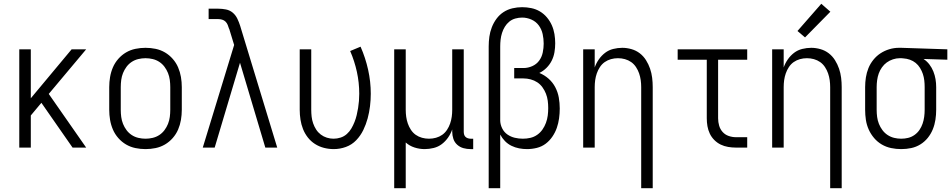

<svg xmlns="http://www.w3.org/2000/svg" viewBox="-20 -781 5040 1016"><path d="M82 0V-520H143V-261L359 -520H436L238 -284L436 0H364L199 -237L143 -170V0Z M750 8Q723 8 696.5 2.5Q670 -3 647 -16.5Q624 -30 606 -50.5Q588 -71 577.5 -95.5Q567 -120 562.5 -146.5Q558 -173 558 -200V-320Q558 -347 562.5 -373.5Q567 -400 577.5 -424.5Q588 -449 606 -469.5Q624 -490 647 -503.5Q670 -517 696.5 -522.5Q723 -528 750 -528Q777 -528 803.5 -522.5Q830 -517 853 -503.5Q876 -490 894 -469.5Q912 -449 922.5 -424.5Q933 -400 937.5 -373.5Q942 -347 942 -320V-200Q942 -173 937.5 -146.5Q933 -120 922.5 -95.5Q912 -71 894 -50.5Q876 -30 853 -16.5Q830 -3 803.5 2.5Q777 8 750 8ZM750 -47Q769 -47 788 -51.5Q807 -56 823 -66.5Q839 -77 850.5 -92.5Q862 -108 869 -125.5Q876 -143 878.5 -162Q881 -181 881 -200V-320Q881 -339 878.5 -358Q876 -377 869 -394.5Q862 -412 850.5 -427.5Q839 -443 823 -453.5Q807 -464 788 -468.5Q769 -473 750 -473Q731 -473 712 -468.5Q693 -464 677 -453.5Q661 -443 649.5 -427.5Q638 -412 631 -394.5Q624 -377 621.5 -358Q619 -339 619 -320V-200Q619 -181 621.5 -162Q624 -143 631 -125.5Q638 -108 649.5 -92.5Q661 -77 677 -66.5Q693 -56 712 -51.5Q731 -47 750 -47Z M1053 0 1219 -543 1193 -628Q1193 -628 1193 -628Q1193 -628 1193 -628L1192 -629Q1189 -639 1185 -649Q1181 -659 1173.5 -666.5Q1166 -674 1155.5 -677Q1145 -680 1135 -680H1084V-735H1135Q1155 -735 1175.5 -731Q1196 -727 1211.5 -714Q1227 -701 1236 -682Q1245 -663 1251 -644L1257 -624L1447 0H1384L1250 -449L1116 0Z M1746 8Q1720 8 1694.5 1.5Q1669 -5 1647 -19Q1625 -33 1609 -53.5Q1593 -74 1583.5 -98Q1574 -122 1570 -148Q1566 -174 1566 -200V-520H1627V-200Q1627 -182 1629 -164Q1631 -146 1637 -128.5Q1643 -111 1653 -95.5Q1663 -80 1677.5 -69Q1692 -58 1709.5 -52.5Q1727 -47 1745 -47Q1764 -47 1782.5 -53Q1801 -59 1815.5 -72Q1830 -85 1839.5 -101.5Q1849 -118 1856 -135.5Q1863 -153 1867.5 -172Q1872 -191 1875 -209.5Q1878 -228 1879.5 -247Q1881 -266 1881 -285Q1881 -344 1868.5 -401Q1856 -458 1833 -511L1888 -534Q1914 -475 1928 -412Q1942 -349 1942 -285Q1942 -252 1938 -219Q1934 -186 1925.5 -154.5Q1917 -123 1902.5 -93Q1888 -63 1865 -39Q1842 -15 1810.5 -3.5Q1779 8 1746 8Z M2066 215V-520H2127V-200Q2127 -181 2129.5 -163Q2132 -145 2138 -127.5Q2144 -110 2154.5 -94Q2165 -78 2180 -67.5Q2195 -57 2213 -52Q2231 -47 2250 -47Q2269 -47 2287 -52Q2305 -57 2320 -67.5Q2335 -78 2345.5 -94Q2356 -110 2362 -127.5Q2368 -145 2370.5 -163Q2373 -181 2373 -200V-520H2434V-84Q2434 -76 2436 -69Q2438 -62 2443 -57Q2448 -52 2455.5 -49.5Q2463 -47 2470 -47H2484V8H2470Q2451 8 2432.5 3Q2414 -2 2399.5 -15Q2385 -28 2379 -46.5Q2373 -65 2373 -84V-96Q2365 -73 2351 -53Q2337 -33 2318 -18.5Q2299 -4 2275 2Q2251 8 2227 8Q2200 8 2173.5 -0.5Q2147 -9 2127 -27V215Z M2566 215V-535Q2566 -561 2569.5 -586.5Q2573 -612 2582.5 -636.5Q2592 -661 2607.5 -682Q2623 -703 2644.5 -717Q2666 -731 2691.5 -737Q2717 -743 2743 -743Q2767 -743 2791.5 -738Q2816 -733 2837 -720.5Q2858 -708 2874 -689Q2890 -670 2900 -647.5Q2910 -625 2914 -600.5Q2918 -576 2918 -552Q2918 -528 2914 -504.5Q2910 -481 2899.5 -460Q2889 -439 2872 -422Q2855 -405 2834 -395Q2861 -384 2883 -364.5Q2905 -345 2918.5 -319Q2932 -293 2937 -264.5Q2942 -236 2942 -207Q2942 -181 2938.5 -155Q2935 -129 2926.5 -104.5Q2918 -80 2903 -58Q2888 -36 2867.5 -20.5Q2847 -5 2821 1.5Q2795 8 2769 8Q2748 8 2727 4Q2706 0 2686.5 -9.5Q2667 -19 2652 -34.5Q2637 -50 2627 -69V215ZM2747 -47Q2767 -47 2786.5 -51.5Q2806 -56 2822.5 -67.5Q2839 -79 2850.5 -95.5Q2862 -112 2869 -131Q2876 -150 2878.5 -169.5Q2881 -189 2881 -209Q2881 -229 2878.5 -248Q2876 -267 2869 -285Q2862 -303 2850.5 -319Q2839 -335 2823 -345.5Q2807 -356 2788 -361Q2769 -366 2750 -366H2701V-421H2750Q2774 -421 2796.5 -431Q2819 -441 2833 -460Q2847 -479 2852 -503Q2857 -527 2857 -550Q2857 -576 2851.5 -601Q2846 -626 2831 -646.5Q2816 -667 2792 -677.5Q2768 -688 2743 -688Q2725 -688 2707 -683Q2689 -678 2675 -666.5Q2661 -655 2651.5 -639.5Q2642 -624 2636.5 -606.5Q2631 -589 2629 -571Q2627 -553 2627 -535V-146V-141Q2628 -120 2638 -100.5Q2648 -81 2665.5 -69Q2683 -57 2704 -52Q2725 -47 2747 -47Z M3373 215V-320Q3373 -339 3370.5 -357Q3368 -375 3362 -392.5Q3356 -410 3345.5 -426Q3335 -442 3320 -452.5Q3305 -463 3287 -468Q3269 -473 3250 -473Q3231 -473 3213 -468Q3195 -463 3180 -452.5Q3165 -442 3154.5 -426Q3144 -410 3138 -392.5Q3132 -375 3129.5 -357Q3127 -339 3127 -320V0H3066V-520H3127V-424Q3135 -447 3149 -467Q3163 -487 3182 -501.5Q3201 -516 3225 -522Q3249 -528 3273 -528Q3297 -528 3321.5 -521Q3346 -514 3365.5 -499Q3385 -484 3398.5 -462.5Q3412 -441 3420 -417.5Q3428 -394 3431 -369.5Q3434 -345 3434 -320V215Z M3874 0Q3854 0 3833 -3.5Q3812 -7 3793.5 -16Q3775 -25 3760 -40Q3745 -55 3736 -74Q3727 -93 3723.5 -113.5Q3720 -134 3720 -155V-465H3566V-520H3934V-465H3780V-155Q3780 -135 3785.5 -116Q3791 -97 3804 -82.5Q3817 -68 3836 -61.5Q3855 -55 3874 -55H3934V0Z M4373 215V-320Q4373 -339 4370.5 -357Q4368 -375 4362 -392.5Q4356 -410 4345.5 -426Q4335 -442 4320 -452.5Q4305 -463 4287 -468Q4269 -473 4250 -473Q4231 -473 4213 -468Q4195 -463 4180 -452.5Q4165 -442 4154.5 -426Q4144 -410 4138 -392.5Q4132 -375 4129.5 -357Q4127 -339 4127 -320V0H4066V-520H4127V-424Q4135 -447 4149 -467Q4163 -487 4182 -501.5Q4201 -516 4225 -522Q4249 -528 4273 -528Q4297 -528 4321.5 -521Q4346 -514 4365.5 -499Q4385 -484 4398.5 -462.5Q4412 -441 4420 -417.5Q4428 -394 4431 -369.5Q4434 -345 4434 -320V215ZM4240 -583 4200 -617 4326 -761 4374 -719Z M4749 8Q4722 8 4695.5 2.5Q4669 -3 4646 -16.5Q4623 -30 4605.5 -50.5Q4588 -71 4577 -95.5Q4566 -120 4562 -146.5Q4558 -173 4558 -200V-320Q4558 -346 4562 -371.5Q4566 -397 4575.5 -420.5Q4585 -444 4601.5 -464.5Q4618 -485 4639.5 -499Q4661 -513 4686 -520.5Q4711 -528 4736 -528Q4740 -528 4743.5 -528Q4747 -528 4750 -528L4993 -520V-465L4867 -469Q4885 -457 4898 -440Q4911 -423 4919 -403Q4927 -383 4930.5 -362Q4934 -341 4934 -320V-200Q4934 -174 4930 -147.5Q4926 -121 4916 -96.5Q4906 -72 4889.5 -51.5Q4873 -31 4850.5 -17Q4828 -3 4802 2.5Q4776 8 4749 8ZM4749 -47Q4768 -47 4786 -51.5Q4804 -56 4819.5 -67Q4835 -78 4845.5 -93.5Q4856 -109 4862 -126.5Q4868 -144 4870.5 -162.5Q4873 -181 4873 -200V-320Q4873 -338 4871 -355.5Q4869 -373 4863.5 -389.5Q4858 -406 4848.5 -421.5Q4839 -437 4825.5 -448Q4812 -459 4795 -465Q4778 -471 4761 -472L4750 -473Q4748 -473 4745.5 -473Q4743 -473 4741 -473Q4723 -473 4705 -467Q4687 -461 4672.5 -450.5Q4658 -440 4647 -424.5Q4636 -409 4630 -392Q4624 -375 4621.5 -356.5Q4619 -338 4619 -320V-200Q4619 -181 4621.5 -162Q4624 -143 4631 -125.5Q4638 -108 4649.5 -92.5Q4661 -77 4677 -66.5Q4693 -56 4711.5 -51.5Q4730 -47 4749 -47Z"/></svg>

Font: Iosevka SS04 Light
Style: Regular
Weight: 300
Monospace: yes
Designer: Belleve Invis
Foundry: Belleve Invis
Version: Version 19.0.0; ttfautohint (v1.8.4)